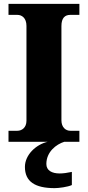

<svg xmlns="http://www.w3.org/2000/svg" viewBox="-20 -734 455 994"><path d="M24 0H227C166 14 109 68 109 130C109 206 161 240 263 240C284 240 331 234 352 224V156C328 161 307 164 289 164C249 164 220 149 220 115C220 52 271 13 313 0H391V-57H344C320 -57 298 -75 298 -111V-599C298 -641 316 -657 344 -657H391V-714H24V-657H70C93 -657 117 -641 117 -600V-109C117 -73 93 -57 70 -57H24Z"/></svg>

Font: Noto Serif Malayalam ExtraBold
Style: Regular
Weight: 800
Designer: Indian type Foundry, Jelle Bosma, Monotype Design Team
Foundry: Monotype Imaging Inc.
Version: Version 2.104